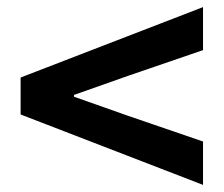

<svg xmlns="http://www.w3.org/2000/svg" viewBox="-20 -646 629 540"><path d="M551 -126V-248L341 -320L188 -374V-379L341 -433L551 -505V-626L38 -428V-324Z"/></svg>

Font: Noto Sans T Chinese Bold
Style: Bold
Weight: 700
Designer: Ryoko NISHIZUKA (kana & ideographs); Paul D. Hunt (Latin, Greek & Cyrillic); Wenlong ZHANG (bopomofo); Sandoll Communica
Foundry: Adobe Systems Incorporated
Version: Version 1.000;PS 1;hotconv 1.0.78;makeotf.lib2.5.61930